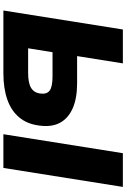

<svg xmlns="http://www.w3.org/2000/svg" viewBox="174 -919 745 1133"><g transform="rotate(90 546.5 -352.5)"><path d="M42 0 154 -705H354L311 -435H471Q560 -435 619 -409Q678 -383 704.5 -334Q731 -285 721 -212Q712 -140 672.5 -93Q633 -46 567 -23Q501 0 412 0ZM265 -146H410Q471 -146 499.5 -164Q528 -182 532 -219Q537 -256 514.5 -273Q492 -290 430 -290H288ZM772 0 884 -705H1083L971 0Z"/></g></svg>

Font: Nunito Sans 10pt SemiExpanded Black
Style: Italic
Weight: 900
Width: 6
Italic angle: -9°
Designer: Vernon Adams
Foundry: Vernon Adams
Version: Version 3.101;gftools[0.9.27]